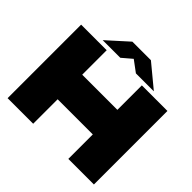

<svg xmlns="http://www.w3.org/2000/svg" viewBox="-211 -1124 1348 1348"><g transform="rotate(45 463.5 -450.0)"><path d="M638 0V-730H892V0ZM35 0V-730H289V0ZM289 -243V-487H638V-243ZM549 -760 405 -867 558 -900 726 -761V-760ZM220 -760V-761L374 -900H558L394 -760Z"/></g></svg>

Font: Foldit Thin Black
Style: Regular
Weight: 900
Version: Version 1.003